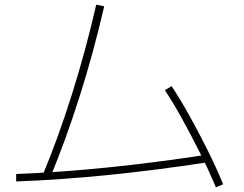

<svg xmlns="http://www.w3.org/2000/svg" viewBox="-20 -769 1040 820"><path d="M163 -23Q229 -181 287.5 -367Q346 -553 391 -749L425 -742Q380 -546 320.5 -358.5Q261 -171 194 -10ZM49 -26Q235 -33 437.5 -53.5Q640 -74 862 -108L868 -76Q645 -42 441.5 -21.5Q238 -1 49 6ZM902 31Q871 -43 833.5 -117.5Q796 -192 758 -261Q720 -330 684 -384L713 -401Q750 -345 789 -275Q828 -205 865.5 -130Q903 -55 933 18Z"/></svg>

Font: M PLUS 1 ExtraLight
Style: Regular
Weight: 250
Version: Version 1.001